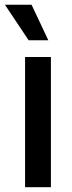

<svg xmlns="http://www.w3.org/2000/svg" viewBox="-35 -775 299 795"><path d="M68.8 0V-539.1H175.8V0ZM83.5 -608.4 -14.6 -755.4H95.7L165 -608.4Z"/></svg>

Font: Inter 18pt Medium
Style: Regular
Weight: 500
Designer: Rasmus Andersson
Foundry: rsms
Version: Version 4.001;git-66647c0bb